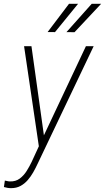

<svg xmlns="http://www.w3.org/2000/svg" viewBox="-61 -770 548 1004"><path d="M165 -54.7 388.2 -528.3H428.7L135.7 86.4Q125.5 108.4 112.8 130.9Q100.1 153.3 83.7 172.1Q67.4 190.9 46.1 202.4Q24.9 213.9 -3.4 213.9Q-13.2 213.9 -22.5 212.2Q-31.7 210.4 -40.5 208L-35.6 174.3Q-29.3 175.3 -22.5 177Q-15.6 178.7 -9.3 178.7Q21 179.7 42.2 163.8Q63.5 147.9 78.4 124Q93.3 100.1 104.5 76.7ZM103.5 -528.3 170.9 -45.9 174.3 -7.3 144.5 10.7 64.9 -528.3ZM286.6 -602.1 418.5 -750H467.8L328.6 -601.6ZM188 -602.5 299.8 -750H347.2L226.6 -602.1Z"/></svg>

Font: Roboto Condensed ExtraLight
Style: Italic
Weight: 250
Italic angle: -12°
Designer: Christian Robertson
Foundry: Google
Version: Version 3.008; 2023